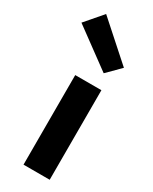

<svg xmlns="http://www.w3.org/2000/svg" viewBox="-254 -899 755 949"><g transform="rotate(30 123.5 -424.5)"><path d="M66.9 0V-511.2H216.3V0ZM184.1 -589.4 -36.1 -751 48.3 -849.1 257.3 -662.6Z"/></g></svg>

Font: Akatab Black
Style: Regular
Weight: 900
Designer: SIL Global
Foundry: SIL Global
Version: Version 4.000